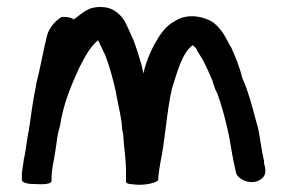

<svg xmlns="http://www.w3.org/2000/svg" viewBox="-20 -528 814 544"><path d="M42 -18C42 -13 52 -8 65 -7H67C68 -7 70 -6 79 -7C83 -6 92 -6 97 -6H99C109 -6 126 -8 126 -15V-24C126 -49 133 -73 137 -101L143 -143C145 -153 147 -162 150 -171C159 -232 180 -282 203 -333C218 -362 234 -395 258 -414C263 -402 270 -390 278 -372C290 -342 301 -301 308 -269C313 -239 321 -208 325 -178C326 -171 325 -160 329 -148C331 -108 337 -81 337 -41V-12C337 -10 343 -6 355 -6C378 -2 415 -6 428 -17V-18C428 -19 429 -21 429 -30C430 -40 432 -54 434 -65C448 -130 452 -211 467 -276C482 -323 495 -377 526 -400C530 -397 534 -393 537 -389C538 -386 539 -383 542 -379L555 -358C563 -342 575 -317 582 -299C586 -287 588 -276 596 -263C609 -227 621 -181 629 -142C635 -109 640 -75 648 -42C650 -21 688 -3 714 -17C743 -31 728 -61 728 -67V-72C724 -90 722 -101 719 -120L715 -144C713 -162 708 -175 704 -191C693 -231 684 -268 667 -306C659 -338 646 -370 634 -396H633C620 -420 612 -441 586 -463C561 -481 512 -492 477 -469C455 -458 443 -442 433 -428C412 -396 396 -361 386 -320C385 -326 383 -334 382 -341C374 -367 367 -392 357 -417C348 -437 341 -453 334 -467C325 -481 306 -507 269 -508C259 -509 247 -507 240 -505H239C217 -497 205 -484 189 -473C184 -477 174 -480 163 -480H155C136 -469 121 -451 114 -430C102 -383 94 -333 82 -288V-286C82 -283 81 -279 80 -275C72 -237 68 -198 62 -161V-160C56 -135 53 -97 47 -74V-71C46 -63 43 -48 42 -39Z"/></svg>

Font: Scribbler
Style: Blk
Weight: 900
Designer: Mew Too
Foundry: Cannot Into Space Fonts
Version: Version 1.001